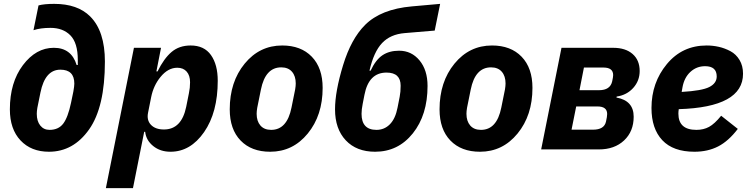

<svg xmlns="http://www.w3.org/2000/svg" viewBox="-20 -772 3870 992"><path d="M233 12Q141 12 86 -46.5Q31 -105 31 -207Q31 -346 98.5 -435.5Q166 -525 258 -525Q349 -525 376 -436H382V-462Q382 -551 343 -590Q305 -628 241 -628Q189 -628 153 -616L179 -744Q208 -752 260 -752Q381 -752 446 -687Q522 -611 522 -454Q522 -219 440.5 -103.5Q359 12 233 12ZM236 -101Q282 -101 306.5 -133Q331 -165 347 -241L359 -299Q364 -327 364 -340Q364 -412 292 -412Q213 -412 189 -294L173 -215Q170 -197 170 -184Q170 -146 188 -123.5Q206 -101 236 -101Z M527 200 672 -525H812L788 -403H794Q827 -470 866.5 -503.5Q906 -537 965 -537Q1035 -537 1070 -487.5Q1105 -438 1105 -355Q1105 -191 1034.5 -89.5Q964 12 861 12Q808 12 771.5 -17.5Q735 -47 730 -91H725L667 200ZM827 -103Q918 -103 942 -220L956 -290Q962 -318 962 -347Q962 -382 944.5 -402Q927 -422 896 -422Q848 -422 809 -374Q773 -330 761 -270L745 -190Q737 -151 760 -127Q783 -103 827 -103Z M1376 12Q1279 12 1223 -46Q1167 -104 1167 -207Q1167 -349 1244 -443Q1321 -537 1438 -537Q1535 -537 1591 -479Q1647 -421 1647 -318Q1647 -176 1570 -82Q1493 12 1376 12ZM1381 -101Q1463 -101 1486 -216L1505 -310Q1508 -328 1508 -341Q1508 -379 1488.5 -401.5Q1469 -424 1433 -424Q1351 -424 1328 -309L1309 -215Q1306 -197 1306 -184Q1306 -146 1325.5 -123.5Q1345 -101 1381 -101Z M1918 12Q1822 12 1766.5 -47Q1711 -106 1711 -207Q1711 -299 1752.5 -435Q1794 -571 1866 -643Q1948 -725 2108 -739L2254 -752L2226 -614L2071 -601Q1997 -595 1954 -549.5Q1911 -504 1889 -407H1895Q1921 -463 1956 -486.5Q1991 -510 2042 -510Q2106 -510 2147.5 -460Q2189 -410 2189 -328Q2189 -178 2113 -83Q2037 12 1918 12ZM1925 -101Q1966 -101 1994.5 -130Q2023 -159 2034 -216L2045 -272Q2050 -297 2050 -329Q2050 -397 1977 -397Q1885 -397 1863 -282L1854 -236Q1848 -206 1848 -184Q1848 -101 1925 -101Z M2460 12Q2363 12 2307 -46Q2251 -104 2251 -207Q2251 -349 2328 -443Q2405 -537 2522 -537Q2619 -537 2675 -479Q2731 -421 2731 -318Q2731 -176 2654 -82Q2577 12 2460 12ZM2465 -101Q2547 -101 2570 -216L2589 -310Q2592 -328 2592 -341Q2592 -379 2572.5 -401.5Q2553 -424 2517 -424Q2435 -424 2412 -309L2393 -215Q2390 -197 2390 -184Q2390 -146 2409.5 -123.5Q2429 -101 2465 -101Z M2776 0 2881 -525H3148Q3212 -525 3248.5 -493Q3285 -461 3285 -405Q3285 -355 3252 -318Q3219 -281 3166 -273L3165 -268Q3254 -252 3254 -169Q3254 -93 3204.5 -46.5Q3155 0 3074 0ZM2933 -102H3044Q3102 -102 3111 -144Q3117 -170 3117 -183Q3117 -222 3067 -222H2957ZM2974 -306H3075Q3133 -306 3143 -352Q3148 -375 3148 -384Q3148 -423 3098 -423H2997Z M3568 12Q3458 12 3402 -47.5Q3346 -107 3346 -214Q3346 -345 3425.5 -441Q3505 -537 3631 -537Q3663 -537 3694 -530Q3725 -523 3754 -507.5Q3783 -492 3801 -462Q3819 -432 3819 -391Q3819 -218 3487 -208Q3485 -196 3485 -185Q3485 -101 3578 -101Q3615 -101 3643.5 -116.5Q3672 -132 3706 -174L3792 -106Q3744 -43 3690.5 -15.5Q3637 12 3568 12ZM3623 -430Q3579 -430 3547 -400.5Q3515 -371 3506 -320L3502 -297Q3607 -303 3645 -322.5Q3683 -342 3683 -377Q3683 -430 3623 -430Z"/></svg>

Font: Aneliza
Style: Bold Italic
Weight: 700
Italic angle: -11.31°
Designer: Mike Abbink, Paul van der Laan, Pieter van Rosmalen
Foundry: Bold Monday
Version: Version 3.0